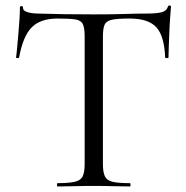

<svg xmlns="http://www.w3.org/2000/svg" viewBox="-20 -674 674 694"><path d="M188 -607Q126 -607 94.5 -575Q63 -543 49 -466Q49 -464 43.5 -464Q38 -464 38 -466Q40 -479 42 -502.5Q44 -526 46.5 -553Q49 -580 50.5 -605.5Q52 -631 52 -647Q52 -652 57.5 -652Q63 -652 63 -647Q63 -637 73 -632.5Q83 -628 95.5 -626.5Q108 -625 117 -625Q203 -622 318 -622Q389 -622 430.5 -623.5Q472 -625 511 -625Q545 -625 563.5 -629.5Q582 -634 587 -650Q588 -654 593 -654Q598 -654 598 -650Q597 -635 595 -609Q593 -583 592 -555Q591 -527 590 -503Q589 -479 589 -466Q589 -464 583 -464Q577 -464 577 -466Q574 -544 545 -575.5Q516 -607 449 -607Q407 -607 386 -603Q365 -599 358.5 -585.5Q352 -572 352 -542V-81Q352 -52 359 -37Q366 -22 386.5 -17Q407 -12 449 -12Q452 -12 452 -6Q452 0 449 0Q423 0 390 -1Q357 -2 318 -2Q281 -2 248 -1Q215 0 188 0Q186 0 186 -6Q186 -12 188 -12Q229 -12 250.5 -17Q272 -22 279 -37Q286 -52 286 -81V-544Q286 -574 279 -587.5Q272 -601 251 -604Q230 -607 188 -607Z"/></svg>

Font: Cormorant Garamond Light
Style: Regular
Weight: 400
Version: Version 4.001